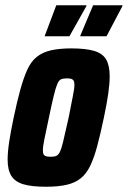

<svg xmlns="http://www.w3.org/2000/svg" viewBox="-20 -702 486 730"><path d="M155 8Q100 8 68.5 -1.5Q37 -11 23 -33.5Q9 -56 9 -95Q9 -124 15 -163.5Q21 -203 32 -255Q45 -317 57.5 -362Q70 -407 84 -437.5Q98 -468 119.5 -485.5Q141 -503 173 -510.5Q205 -518 251 -518Q306 -518 338 -508.5Q370 -499 383.5 -476Q397 -453 397 -412Q397 -384 391.5 -345.5Q386 -307 375 -255Q362 -193 350 -148Q338 -103 323.5 -72.5Q309 -42 287.5 -24.5Q266 -7 234 0.5Q202 8 155 8ZM172 -106Q183 -106 190.5 -108Q198 -110 203.5 -117.5Q209 -125 214 -141Q219 -157 225 -185Q231 -213 241 -255Q251 -307 257 -336.5Q263 -366 263 -380Q263 -391 259.5 -396Q256 -401 250 -402.5Q244 -404 234 -404Q220 -404 212 -400.5Q204 -397 198 -383Q192 -369 184.5 -338.5Q177 -308 166 -255Q155 -203 149 -174Q143 -145 143 -130Q143 -119 146.5 -114Q150 -109 156.5 -107.5Q163 -106 172 -106ZM285 -564 286 -568 334 -682H446L445 -678L385 -564ZM150 -564 151 -568 194 -682H309L308 -678L244 -564Z"/></svg>

Font: Saira Condensed ExtraBold
Style: Italic
Weight: 800
Width: 3
Italic angle: -12°
Designer: Hector Gatti with collaboration of the Omnibus-Type team
Foundry: Omnibus-Type
Version: Version 1.101